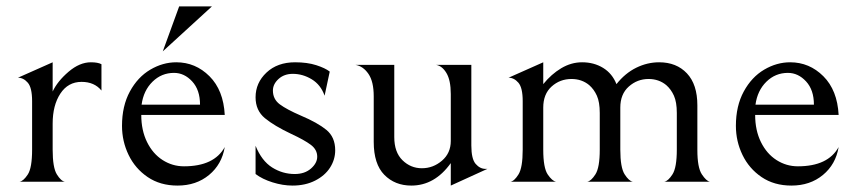

<svg xmlns="http://www.w3.org/2000/svg" viewBox="-20 -566 2672 598"><path d="M263 -372Q285 -372 296 -366V-284Q274 -311 234 -311Q192 -311 168 -274.5Q144 -238 144 -181V-100Q144 -44 157 -23Q170 -2 182 0H41Q53 -2 66.5 -22.5Q80 -43 80 -100V-251Q80 -293 66.5 -308.5Q53 -324 36 -324L144 -372V-281Q159 -313 193.5 -342.5Q228 -372 263 -372Z M360 -174Q360 -236 384.5 -281Q409 -326 448 -349Q487 -372 529 -372Q589 -372 632.5 -328.5Q676 -285 680 -208H420Q420 -160 438 -123.5Q456 -87 486.5 -67.5Q517 -48 553 -48Q647 -48 680 -108Q671 -54 631 -21Q591 12 533 12Q479 12 440 -14.5Q401 -41 380.5 -83.5Q360 -126 360 -174ZM421 -240H603Q603 -286 578.5 -312.5Q554 -339 522 -339Q483 -339 455 -311.5Q427 -284 421 -240ZM487 -406 538 -546H640Z M776 -24V-112Q795 -65 827.5 -44.5Q860 -24 898 -24Q929 -24 948.5 -41Q968 -58 968 -78Q968 -100 948 -115Q928 -130 887 -149Q834 -174 805 -198Q776 -222 776 -263Q776 -308 810 -340Q844 -372 899 -372Q937 -372 965 -363Q993 -354 1007 -343L991 -268Q979 -302 951 -319Q923 -336 892 -336Q865 -336 847.5 -320Q830 -304 830 -284Q830 -257 851.5 -241Q873 -225 917 -206Q969 -184 996.5 -161.5Q1024 -139 1024 -98Q1024 -69 1008 -44Q992 -19 961.5 -3.5Q931 12 891 12Q861 12 829 2Q797 -8 776 -24Z M1261 12Q1210 12 1177 -21.5Q1144 -55 1144 -124V-266Q1144 -312 1127.5 -336Q1111 -360 1087 -364H1208V-139Q1208 -92 1233.5 -67Q1259 -42 1294 -42Q1329 -42 1356.5 -65.5Q1384 -89 1384 -127V-273Q1384 -316 1370.5 -338.5Q1357 -361 1338 -364H1448V-113Q1448 -71 1461.5 -55.5Q1475 -40 1492 -40H1498L1384 12V-58Q1334 12 1261 12Z M1793 -372Q1830 -372 1858.5 -354.5Q1887 -337 1900 -304Q1927 -338 1961.5 -355Q1996 -372 2033 -372Q2087 -372 2119.5 -337.5Q2152 -303 2152 -238V-99Q2152 -44 2166 -23Q2180 -2 2191 0H2049Q2061 -2 2074.5 -23Q2088 -44 2088 -100V-214Q2088 -248 2079 -268Q2070 -288 2055 -301Q2032 -320 2000 -320Q1965 -320 1938.5 -296.5Q1912 -273 1912 -231V-100Q1912 -44 1925.5 -23Q1939 -2 1951 0H1809Q1821 -2 1834.5 -23Q1848 -44 1848 -100V-214Q1848 -248 1839 -268Q1830 -288 1815 -301Q1792 -320 1760 -320Q1724 -320 1698 -296.5Q1672 -273 1672 -231V-100Q1672 -43 1686 -22.5Q1700 -2 1712 0H1570Q1582 -2 1595 -23Q1608 -44 1608 -100V-251Q1608 -293 1594.5 -308.5Q1581 -324 1564 -324L1672 -372V-304Q1697 -335 1728 -353.5Q1759 -372 1793 -372Z M2272 -174Q2272 -236 2296.5 -281Q2321 -326 2360 -349Q2399 -372 2441 -372Q2501 -372 2544.5 -328.5Q2588 -285 2592 -208H2332Q2332 -160 2350 -123.5Q2368 -87 2398.5 -67.5Q2429 -48 2465 -48Q2559 -48 2592 -108Q2583 -54 2543 -21Q2503 12 2445 12Q2391 12 2352 -14.5Q2313 -41 2292.5 -83.5Q2272 -126 2272 -174ZM2333 -240H2515Q2515 -286 2490.5 -312.5Q2466 -339 2434 -339Q2395 -339 2367 -311.5Q2339 -284 2333 -240Z"/></svg>

Font: BellefairVN
Style: Regular
Weight: 400
Designer: Nick Shinn, Liron Lavi Turkenic
Foundry: Shinntype
Version: Version 1.003